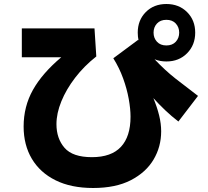

<svg xmlns="http://www.w3.org/2000/svg" viewBox="-20 -871 1040 959"><path d="M445 68Q335 68 257.5 29.5Q180 -9 139 -78Q98 -147 98 -239Q98 -339 144.5 -422Q191 -505 286 -585H89V-729H452L461 -589Q400 -541 355.5 -483Q311 -425 286.5 -365Q262 -305 262 -251Q262 -179 302.5 -132.5Q343 -86 439 -86Q536 -86 584 -137.5Q632 -189 632 -288Q632 -327 623 -377Q614 -427 595 -479.5Q576 -532 546 -580L670 -672Q671 -670 672 -669Q668 -688 668 -708Q668 -770 708 -810.5Q748 -851 811 -851Q874 -851 914.5 -810.5Q955 -770 955 -708Q955 -646 914.5 -605Q874 -564 811 -564Q779 -564 752 -575Q805 -519 856 -479Q907 -439 969 -392L871 -264Q836 -291 805 -320.5Q774 -350 746 -381Q765 -335 775 -294Q785 -253 785 -215Q785 -138 747 -74Q709 -10 633.5 29Q558 68 445 68ZM811 -644Q841 -644 858 -662.5Q875 -681 875 -708Q875 -735 858 -753.5Q841 -772 811 -772Q781 -772 764 -753.5Q747 -735 747 -708Q747 -681 764 -662.5Q781 -644 811 -644Z"/></svg>

Font: Murecho ExtraBold
Style: Regular
Weight: 800
Designer: Neil Summerour
Foundry: Positype
Version: Version 1.010; ttfautohint (v1.8.3)